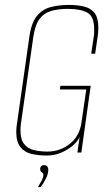

<svg xmlns="http://www.w3.org/2000/svg" viewBox="-20 -619 450 779"><path d="M170 12Q136 12 108 5.5Q80 -1 63 -22Q46 -43 46 -84Q46 -100 49 -118L99 -469Q107 -527 130 -554.5Q153 -582 186.5 -590.5Q220 -599 259 -599Q294 -599 321 -592.5Q348 -586 363.5 -566.5Q379 -547 379 -506Q379 -490 376 -469L366 -401H350L360 -468Q362 -477 362 -485.5Q362 -494 362 -501Q362 -553 334 -568Q306 -583 255 -583Q217 -583 187.5 -574.5Q158 -566 140 -541.5Q122 -517 115 -468L66 -125Q63 -107 63 -92Q63 -53 78 -34.5Q93 -16 118 -10Q143 -4 173 -4Q224 -4 264 -36Q304 -68 311 -125L330 -256H223L225 -271H348L310 0H294L303 -63Q295 -45 275 -28Q255 -11 228 0.5Q201 12 170 12ZM134 140Q139 132 147.5 116.5Q156 101 156 91Q156 83 149.5 80Q143 77 143 65Q143 60 147 55.5Q151 51 158 51Q168 51 172 56.5Q176 62 176 70Q176 86 166 106Q156 126 145 140Z"/></svg>

Font: Alumni Sans Pinstripe
Style: Italic
Weight: 400
Italic angle: -8°
Designer: Robert E. Leuschke
Foundry: Robert E. Leuschke
Version: Version 1.010; ttfautohint (v1.8.4.7-5d5b)